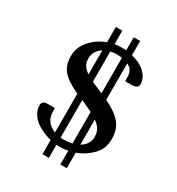

<svg xmlns="http://www.w3.org/2000/svg" viewBox="-166 -716 833 902"><g transform="rotate(30 250.0 -265.0)"><path d="M199 80V3Q171 -4 147.5 -15.5Q124 -27 112 -37Q91 -55 81.5 -74.5Q72 -94 72 -111Q72 -128 82 -132.5Q92 -137 100 -137H138L142 -134V-111Q142 -89 156.5 -69Q171 -49 199 -38V-248Q137 -276 110.5 -306.5Q84 -337 84 -387Q84 -433 116.5 -471Q149 -509 199 -527V-610H234V-537Q253 -540 272 -540Q284 -540 296 -539V-610H331V-533Q371 -523 397 -503Q434 -472 434 -436Q434 -420 422 -415.5Q410 -411 402 -411H369L364 -413V-435Q364 -472 331 -489V-291Q393 -261 419.5 -228Q446 -195 446 -144Q446 -91 411.5 -56Q377 -21 331 -4V80H296V5Q273 10 251 10Q243 10 234 9V80ZM288 -310Q292 -308 296 -307V-499Q283 -501 268 -501Q250 -501 234 -497V-334Q245 -328 258.5 -322.5Q272 -317 288 -310ZM161 -418Q161 -397 169.5 -382Q178 -367 199 -353V-483Q161 -459 161 -418ZM251 -29Q275 -29 296 -34V-205Q283 -211 267.5 -218.5Q252 -226 234 -234V-30Q242 -29 251 -29ZM371 -113Q371 -135 362 -151.5Q353 -168 331 -184V-48Q371 -71 371 -113Z"/></g></svg>

Font: Spectral SC
Style: Regular
Weight: 400
Designer: Jean-Baptiste Levee
Foundry: Production Type
Version: Version 2.001